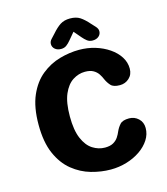

<svg xmlns="http://www.w3.org/2000/svg" viewBox="-118 -883 855 985"><g transform="rotate(-15 309.5 -390.5)"><path d="M349 10.5Q298 10.5 245.2 -4.5Q192.5 -19.5 148 -55.5Q103.5 -91.5 76.5 -153Q49.5 -214.5 49.5 -307Q49.5 -400 76.5 -461.8Q103.5 -523.5 148 -559.2Q192.5 -595 245.2 -610Q298 -625 349 -625Q393.5 -625 434 -612.8Q474.5 -600.5 506.8 -578.5Q539 -556.5 557.5 -527.5Q576 -498.5 576 -465Q576 -433.5 555.2 -414.5Q534.5 -395.5 506 -395.5Q471.5 -395.5 457.8 -410.8Q444 -426 435.5 -445Q429.5 -460 419.8 -474.8Q410 -489.5 393.2 -499Q376.5 -508.5 349 -508.5Q315 -508.5 284.2 -488.8Q253.5 -469 234.5 -425Q215.5 -381 215.5 -307Q215.5 -233.5 234.5 -189.2Q253.5 -145 284.2 -125.5Q315 -106 349 -106Q376.5 -106 393.2 -115.5Q410 -125 419.8 -139.8Q429.5 -154.5 435.5 -169.5Q444 -188.5 457.8 -203.8Q471.5 -219 506 -219Q534.5 -219 555.2 -199.8Q576 -180.5 576 -149.5Q576 -116 557.2 -87Q538.5 -58 506.5 -36Q474.5 -14 433.8 -1.8Q393 10.5 349 10.5ZM463 -717Q475 -704 475 -691Q475 -674.5 462.5 -663.8Q450 -653 430 -653Q413 -653 401 -662.2Q389 -671.5 378.5 -684L346 -722L314 -684Q303 -670.5 291.2 -661.8Q279.5 -653 262.5 -653Q242.5 -653 230 -663.8Q217.5 -674.5 217.5 -691Q217.5 -697 220.2 -703.8Q223 -710.5 229.5 -717L249 -738Q272.5 -765 293.5 -778.8Q314.5 -792.5 346 -792.5Q378 -792.5 398.8 -779Q419.5 -765.5 443.5 -738Z"/></g></svg>

Font: Sono ExtraLight Monospace
Style: Bold
Weight: 700
Version: Version 2.112